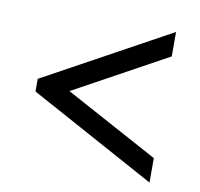

<svg xmlns="http://www.w3.org/2000/svg" viewBox="-65 -695 700 673"><g transform="rotate(10 284.5 -358.0)"><path d="M509 -90 60 -335V-380L509 -626V-539L177 -357L509 -177Z"/></g></svg>

Font: Noto Serif Devanagari Black
Style: Regular
Weight: 900
Designer: Universal Thirst, Indian Type Foundry and the Monotype Design Team
Foundry: Monotype Imaging Inc.
Version: Version 2.004; ttfautohint (v1.8.4.7-5d5b)